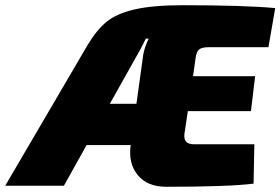

<svg xmlns="http://www.w3.org/2000/svg" viewBox="-78 -712 1075 736"><path d="M951 -531H721Q696 -531 685.5 -522.5Q675 -514 672 -491L662 -420H900L884 -286H642L629 -199Q624 -159 665 -159H897L894 -8Q797 4 559 4Q487 4 450 -41Q413 -86 423 -156H254L167 0H-58L257 -538Q292 -597 330.5 -628.5Q369 -660 438.5 -676Q508 -692 623 -692Q857 -692 977 -681ZM343 -314H445L471 -502Q476 -531 492 -564H481Q479 -560 468.5 -539Q458 -518 454 -512Z"/></svg>

Font: Exo 2.0 Black
Style: Italic
Weight: 900
Italic angle: -8°
Designer: Natanael Gama
Version: Version 1.001;PS 001.001;hotconv 1.0.70;makeotf.lib2.5.58329